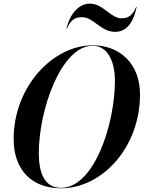

<svg xmlns="http://www.w3.org/2000/svg" viewBox="-20 -1004 774 1034"><path d="M421.5 -911.5C484 -911.5 522.5 -832.5 599.5 -832.5C656 -832.5 696 -872 716 -967H713.5C693.5 -920 670.5 -905.5 633 -905.5C577 -905.5 535 -984.5 464.5 -984.5C408 -984.5 358 -935 338 -850H340.5C360.5 -897 383.5 -911.5 421.5 -911.5ZM309 10C531.5 10 734 -212 734 -495C734 -658 629 -760 478.5 -760C265.5 -760 53.5 -538 53.5 -255C53.5 -92 148 10 309 10ZM478.5 -757.5C570 -757.5 599 -654.5 599 -570C599 -338 488 7.5 309 7.5C217.5 7.5 189 -75.5 189 -180C189 -412 309.5 -757.5 478.5 -757.5Z"/></svg>

Font: Bodoni* 72pt Medium
Style: Italic
Weight: 500
Italic angle: -13°
Version: Version 2.3